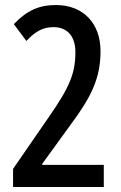

<svg xmlns="http://www.w3.org/2000/svg" viewBox="-20 -744 481 764"><path d="M393 0V-88H148V-92L259 -245C344 -359 380 -433 380 -541C380 -650 312 -724 203 -724C136 -724 88 -703 35 -648L85 -581C122 -621 153 -636 193 -636C250 -636 280 -597 280 -537C280 -453 258 -398 172 -275L32 -72V0Z"/></svg>

Font: Noto Sans Arabic ExtCond Med
Style: Regular
Weight: 500
Width: 2
Designer: Monotype Design Team, Nadine Chahine, Nizar Qandah and Khaled Hosny
Foundry: Monotype Imaging Inc.
Version: Version 2.012